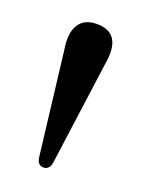

<svg xmlns="http://www.w3.org/2000/svg" viewBox="-76 -821 297 403"><g transform="rotate(20 72.0 -619.0)"><path d="M69.5 -459Q56.5 -459 54 -475.5L26.5 -706Q20.5 -742 32.5 -761.2Q44.5 -780.5 72.5 -780.5Q130.5 -780.5 117 -706.5L85.5 -475Q82.5 -459 69.5 -459Z"/></g></svg>

Font: Fraunces 72pt S000
Style: Regular
Weight: 400
Version: Version 1.000; ttfautohint (v1.8.3)